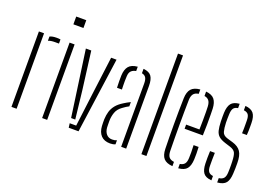

<svg xmlns="http://www.w3.org/2000/svg" viewBox="-108 -1115 2049 1435"><g transform="rotate(20 916.5 -397.5)"><path d="M62 0V-600H103V0ZM149 -557.5V-591Q168.5 -601 202 -601Q209 -601 216.2 -600.8Q223.5 -600.5 234 -599V-566H202Q169 -566 149 -557.5Z M286 -738V-800H366V-738ZM306 0V-600H346V0Z M435.5 -600H478.5L517.5 -296L542.5 -74H509.5ZM513 -34H564.5L597.5 -296L636.5 -600H679.5L595.5 0H517.5Z M746.5 -97Q746 -112 745.5 -123.8Q745 -135.5 745.5 -151Q747 -184 755.2 -212Q763.5 -240 783 -264.5Q802.5 -289 838.5 -311Q849 -318 862 -325.2Q875 -332.5 888.5 -339V-305Q878 -300 866.5 -292.5Q855 -285 841.5 -275Q808.5 -252 797 -218.8Q785.5 -185.5 785.5 -150Q785.5 -136 785.8 -122.5Q786 -109 786.5 -99Q789 -67 806 -47.5Q823 -28 851.5 -28Q873 -28 888.5 -35V-3Q871 5 847.5 5Q800.5 5 775 -21.8Q749.5 -48.5 746.5 -97ZM754.5 -404Q753 -433.5 753 -457.2Q753 -481 753.5 -502Q755.5 -550 776.5 -575.2Q797.5 -600.5 846.5 -605V-570.5Q823.5 -567 809 -553Q794.5 -539 793.5 -509Q792.5 -489 792.2 -469.8Q792 -450.5 792.5 -433.8Q793 -417 793.5 -404ZM934.5 0V-504Q934.5 -533.5 925.2 -549.2Q916 -565 892.5 -570V-605Q939 -600.5 956.8 -575Q974.5 -549.5 974.5 -499V0Z M1095.5 0V-800H1135.5V0Z M1250 -98Q1249 -141 1248.2 -190Q1247.5 -239 1247.5 -291.2Q1247.5 -343.5 1248 -396.8Q1248.5 -450 1250 -501Q1251.5 -551.5 1273.5 -576.2Q1295.5 -601 1344 -605V-570.5Q1315 -566 1303 -549.2Q1291 -532.5 1290 -504Q1289 -458 1288.5 -408Q1288 -358 1288 -305.8Q1288 -253.5 1288.5 -200.5Q1289 -147.5 1290 -95Q1291 -62.5 1303.8 -47.5Q1316.5 -32.5 1344 -29V5Q1294.5 1 1273 -23.5Q1251.5 -48 1250 -98ZM1390 5V-29.5Q1415.5 -33.5 1427.2 -48.5Q1439 -63.5 1440 -95Q1441 -110 1440.8 -139.8Q1440.5 -169.5 1439 -197H1479Q1480.5 -174 1480.8 -144Q1481 -114 1480 -98Q1477.5 -48 1457.8 -23.5Q1438 1 1390 5ZM1334 -289V-322H1440Q1441 -357.5 1441.2 -394.8Q1441.5 -432 1441.2 -461.8Q1441 -491.5 1440 -504Q1438.5 -535.5 1426 -551Q1413.5 -566.5 1390 -570V-605Q1437.5 -600.5 1457.8 -575Q1478 -549.5 1480 -502Q1480.5 -491 1481 -456.2Q1481.5 -421.5 1481.2 -376.2Q1481 -331 1479 -289Z M1569 -98Q1568.5 -122 1568.5 -143.8Q1568.5 -165.5 1570 -197H1608Q1606.5 -167 1606.8 -140.8Q1607 -114.5 1607 -95Q1607 -63 1617.5 -48Q1628 -33 1654 -29.5V5Q1607 1 1588.8 -23.5Q1570.5 -48 1569 -98ZM1700 5V-29.5Q1727 -33 1739 -48Q1751 -63 1752 -95Q1752.5 -111 1752.8 -126Q1753 -141 1752.8 -155Q1752.5 -169 1752 -182Q1750.5 -228 1741 -248.2Q1731.5 -268.5 1699 -279L1655 -293Q1620.5 -304 1602.8 -319.8Q1585 -335.5 1578.2 -362.2Q1571.5 -389 1570 -433Q1569.5 -456.5 1569.5 -470.8Q1569.5 -485 1570 -502Q1572 -552 1591 -576.5Q1610 -601 1657 -605V-570.5Q1632 -567 1621.5 -552Q1611 -537 1610 -504Q1609.5 -490.5 1609 -471.8Q1608.5 -453 1609 -438Q1610.5 -394.5 1617.8 -367.5Q1625 -340.5 1661 -330L1705 -317Q1751 -303.5 1771.5 -273Q1792 -242.5 1792 -181Q1792 -156.5 1791.8 -139.5Q1791.5 -122.5 1790 -97Q1787.5 -47.5 1768.2 -23.2Q1749 1 1700 5ZM1749 -404Q1750 -423 1750.2 -441.5Q1750.5 -460 1750.2 -476.2Q1750 -492.5 1750 -505Q1750 -537 1739.8 -552Q1729.5 -567 1703 -570.5V-605Q1749 -601 1768.8 -576.5Q1788.5 -552 1789 -500Q1789 -492.5 1789.2 -476Q1789.5 -459.5 1789 -440Q1788.5 -420.5 1787 -404Z"/></g></svg>

Font: Big Shoulders Stencil Text Thin
Style: Regular
Weight: 100
Designer: Patric King
Foundry: XO Type Co
Version: Version 2.001